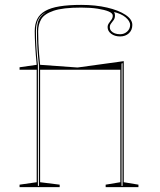

<svg xmlns="http://www.w3.org/2000/svg" viewBox="-20 -765 656 785"><path d="M60 0V-10L130 -20V-480H60V-490L130 -500Q126 -541 124 -576.5Q122 -612 122 -637Q122 -666 132 -686.5Q142 -707 164.5 -720Q187 -733 223.5 -739Q260 -745 312 -745Q371 -745 418 -734Q465 -723 493 -704.5Q521 -686 521 -663Q521 -642 507 -629Q493 -616 471 -616Q449 -616 434.5 -627Q420 -638 420 -654Q420 -663 425.5 -670.5Q431 -678 436 -685Q441 -692 441 -701Q441 -711 424.5 -718Q408 -725 379 -729.5Q350 -734 312 -734Q237 -734 199 -721Q161 -708 148.5 -686.5Q136 -665 136 -637Q136 -613 137 -589Q138 -565 140 -542.5Q142 -520 144 -500L297 -489L486 -515V-20L546 -10V0H412V-10L472 -20V-480H144V-20L224 -10V0ZM477 -5H481V-507L477 -505ZM471 -625Q488 -625 500 -636Q512 -647 512 -663Q512 -671 507 -679Q502 -687 493 -694.5Q484 -702 471.5 -707.5Q459 -713 445 -716Q447 -715 448.5 -711Q450 -707 450 -701Q450 -691 445 -683.5Q440 -676 434.5 -669.5Q429 -663 429 -654Q429 -645 434.5 -638.5Q440 -632 449.5 -628.5Q459 -625 471 -625ZM135 -5H139V-500Q135 -535 133 -569Q131 -603 131 -637Q131 -668 139 -685Q147 -702 168 -715Q155 -709 145.5 -698.5Q136 -688 131.5 -672.5Q127 -657 127 -637Q127 -603 129 -569Q131 -535 135 -500Z"/></svg>

Font: Kalnia Glaze Thin
Style: Regular
Weight: 100
Designer: Frida Medrano
Foundry: Frida Medrano
Version: Version 1.110